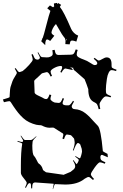

<svg xmlns="http://www.w3.org/2000/svg" viewBox="-53 -1200 863 1345"><path d="M404.8 -891.1 405.8 -910.2V-918.9L402.8 -925.8L403.8 -926.8Q402.8 -931.6 392.8 -943.4Q382.8 -955.1 364.3 -988.3Q345.7 -1021.5 338.9 -1031.7Q324.7 -1017.6 316.2 -999.5Q307.6 -981.4 307.6 -971.7Q307.6 -961.9 327.6 -949.7L298.8 -913.1Q283.2 -923.8 277.8 -923.8Q263.7 -923.8 263.7 -883.8L235.8 -911.1L242.7 -926.8L240.7 -928.7L245.6 -932.1Q252 -946.8 271.2 -1022.5Q290.5 -1098.1 300.8 -1126L299.8 -1124Q299.8 -1125 277.8 -1142.1L296.9 -1162.1Q316.9 -1148.9 318.8 -1148.9L326.7 -1155.8Q324.7 -1164.6 324.7 -1175.8L346.7 -1179.7Q348.1 -1172.9 349.6 -1170.9L355 -1178.7L375 -1166Q366.7 -1153.3 366.7 -1152.8V-1150.9Q392.6 -1121.6 445.8 -997.1Q452.1 -982.9 465.3 -969.7Q478.5 -956.5 494.6 -950.7L481.9 -908.7Q462.4 -916 453.1 -916Q443.8 -916 440.9 -910.9Q438 -905.8 435.1 -889.2ZM412.6 -927.7 409.7 -923.8 415 -915ZM102.5 -205.1Q106.4 -205.1 109.4 -213.9Q109.4 -218.8 91.3 -248L94.2 -250Q114.7 -219.2 121.6 -219.2H163.6Q173.3 -219.2 200.2 -245.1L202.6 -243.2Q175.3 -217.3 175.3 -207L173.3 -181.2Q173.3 -118.2 185.5 -107.9Q193.8 -99.1 204.1 -77.9Q214.4 -56.6 217.3 -55.2Q239.3 -41.5 246.6 -14.2Q248 -9.3 250.5 -6.8L269.5 6.8L389.2 23.9L391.6 24.9L441.4 3.9Q446.8 -1.5 456.1 -7.8Q473.6 -19.5 473.6 -35.2Q473.6 -50.8 457.5 -75.2L461.4 -78.1L483.4 -49.8Q488.3 -53.7 493.4 -64Q498.5 -74.2 498.5 -78.1Q498.5 -82 495.1 -85.9Q491.7 -89.8 473.6 -103L475.6 -106.9Q501 -90.8 505.6 -90.8Q510.3 -90.8 515.9 -111.8Q521.5 -132.8 521.5 -139.6Q521.5 -146.5 519.5 -157.2L511.2 -182.1Q511.2 -187.5 504.4 -192.9Q497.6 -198.2 493.2 -198.2Q481 -198.2 462.4 -145L457.5 -147Q470.2 -181.2 470.2 -203.1L467.3 -223.1Q467.3 -226.1 465.3 -230L447.3 -250Q444.8 -252.4 440.4 -253.9L422.4 -256.8L415.5 -257.8Q405.3 -257.8 395.5 -225.1L384.3 -229Q390.6 -250.5 390.6 -256.3Q390.6 -265.6 379.4 -270L324.2 -305.2Q321.3 -306.2 314.5 -306.2L293.5 -305.2Q269 -305.2 240.2 -320.8Q235.4 -323.2 219.7 -323.5Q204.1 -323.7 177 -333.3Q149.9 -342.8 129.6 -356.7Q109.4 -370.6 88.9 -393.1Q60.5 -423.8 23.4 -482.9Q18.6 -491.2 11.5 -491.2Q4.4 -491.2 -25.4 -483.9L-32.7 -502.9Q14.2 -516.1 14.2 -520Q15.1 -528.3 15.6 -544.9Q17.6 -583 20.5 -589.8L34.2 -630.9Q38.6 -643.1 52 -664.3Q65.4 -685.5 65.4 -689.5Q65.4 -693.4 50.3 -719.2L56.2 -723.1Q74.7 -694.8 82.5 -694.8Q85.4 -694.8 87.4 -695.8L105.5 -702.1Q125.5 -717.3 150.9 -745.1Q176.3 -772.9 176.3 -782.7Q176.3 -792.5 167.5 -817.9L176.3 -820.8Q188 -791 194.8 -786.6Q202.6 -782.2 210 -782.2Q217.3 -782.2 221.9 -786.9Q226.6 -791.5 226.6 -796.9Q226.6 -802.2 210.4 -831.1L214.4 -834Q229.5 -807.1 233.4 -803.7Q237.3 -800.3 240.2 -799.8L274.4 -797.9Q289.1 -796.9 302.7 -804Q316.4 -811 316.4 -822.5Q316.4 -834 313.5 -848.1L329.6 -851.1Q333.5 -829.1 339.6 -822Q345.7 -814.9 356.4 -814.9L443.4 -816.9Q456.1 -816.9 462.9 -823.5Q469.7 -830.1 477.5 -854L491.2 -850.1Q484.4 -831.5 484.4 -819.1Q484.4 -806.6 498.8 -798.1Q513.2 -789.6 534.9 -782.2Q556.6 -774.9 579.6 -759.5Q602.5 -744.1 609.4 -744.1Q628.9 -744.1 628.4 -757.8Q628.4 -768.1 603.5 -788.1L609.4 -794.9Q632.3 -775.9 639.2 -775.9Q646 -775.9 664.3 -786.9Q682.6 -797.9 694.3 -797.9Q728.5 -797.9 728.5 -750V-740.2Q728.5 -732.9 729.5 -729.5Q732.9 -721.2 763.2 -711.9L760.3 -702.1Q739.7 -709 728.8 -709Q717.8 -709 708.7 -691.7Q699.7 -674.3 695.8 -647.5Q688.5 -597.2 688.7 -573.7Q689 -550.3 690.9 -546.9Q695.8 -537.1 725.6 -526.9L721.2 -518.1Q700.7 -524.9 689 -524.9Q677.2 -524.9 660.9 -502.7Q644.5 -480.5 644.5 -470.5Q644.5 -460.4 649.4 -437L638.2 -435.1Q632.8 -460 627 -469Q621.1 -478 611.3 -481.9Q585 -493.2 575.2 -516.6Q565.4 -540 565.4 -575.2Q565.4 -578.1 553.2 -610.4Q541 -642.6 539.6 -645L474.6 -702.1Q459.5 -710.9 459.5 -726.1L454.6 -725.1Q448.7 -725.1 435.5 -732.9Q456.5 -716.3 456.5 -711.9Q456.5 -710 452.6 -710L405.3 -720.2Q393.6 -720.2 377.4 -690.9L369.6 -695.8Q382.3 -717.8 382.3 -727.8Q382.3 -737.8 373.5 -737.8Q353 -737.8 327.1 -724.1Q301.3 -710.4 301.3 -698.2Q301.3 -689 311.5 -668L301.3 -664.1Q287.6 -694.8 275.4 -694.8L269.5 -693.8L243.2 -687L238.3 -684.1Q231.9 -677.2 218.3 -665Q186.5 -637.7 186.5 -632.8L189.5 -551.8Q189.5 -541.5 218.3 -528.6Q247.1 -515.6 252 -511.7Q259.8 -505.9 271.7 -505.9Q283.7 -505.9 293.5 -538.1L306.2 -534.2Q300.3 -515.6 300.3 -507.3Q300.3 -499 313.5 -490Q326.7 -481 337.4 -481L357.4 -479Q368.2 -479 374.3 -488.3Q380.4 -497.6 386.2 -513.2L395.5 -508.8Q385.3 -485.4 385.3 -477.1Q385.3 -461.9 416 -461.9Q421.9 -461.9 427.2 -461.9Q439 -461.9 458.5 -494.1L465.3 -488.8Q449.2 -461.9 449.2 -454.6Q449.2 -447.3 455.1 -441.2Q460.9 -435.1 474.9 -434.8Q488.8 -434.6 508.5 -427.5Q528.3 -420.4 545.7 -406.5Q563 -392.6 575.2 -380.1Q587.4 -367.7 604.7 -348.1Q622.1 -328.6 632.3 -318.8Q653.3 -297.9 667.5 -141.1Q667.5 -138.7 700.2 -122.1L702.6 -98.1L662.6 -115.2Q658.2 -115.2 654.3 -112.8H655.3Q651.9 -110.8 650.4 -104V-95.2Q650.4 -85 656 -78.9Q661.6 -72.8 685.5 -63L681.2 -53.2Q657.2 -63 647 -63Q636.7 -63 610.1 -26.4Q583.5 10.3 583.5 20.8Q583.5 31.2 605.5 53.2L598.6 61Q576.2 40 569.3 40Q562.5 40 557.9 42.2Q553.2 44.4 548.1 47.6Q543 50.8 540.5 51.8Q491.2 92.8 404.3 92.8L332.5 89.8Q328.6 89.8 318.4 125L316.4 124Q323.2 93.3 323.2 90.6Q323.2 87.9 322.3 86.9H318.4L194.3 78.1Q182.1 78.1 177.2 86.4Q172.4 94.7 172.4 119.1L165.5 120.1Q164.6 87.9 160.9 85.4Q157.2 83 152.3 83Q143.6 83 128.4 116.2L122.6 112.8Q134.3 89.4 134.3 81.3Q134.3 73.2 113.8 49.1Q93.3 24.9 93.3 11.2V-42Q93.3 -137.2 102.5 -191.9Q102.5 -194.3 101.6 -195.3Q99.1 -198.7 69.3 -208L70.3 -212.9Q95.7 -205.1 102.5 -205.1Z"/></svg>

Font: Eater
Style: Regular
Weight: 400
Version: Version 001.002